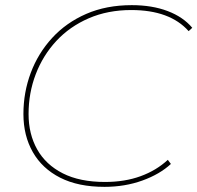

<svg xmlns="http://www.w3.org/2000/svg" viewBox="-20 -723 767 746"><path d="M386 3Q284 3 214 -32.5Q144 -68 107.5 -132Q71 -196 71 -280Q71 -364 99.5 -440Q128 -516 182.5 -575.5Q237 -635 315 -669Q393 -703 492 -703Q571 -703 631.5 -680Q692 -657 727 -615L713 -602Q640 -684 490 -684Q399 -684 325 -652Q251 -620 199 -564Q147 -508 119 -435Q91 -362 91 -280Q91 -202 124.5 -142.5Q158 -83 224 -49.5Q290 -16 388 -16Q465 -16 526.5 -38.5Q588 -61 632 -102L644 -86Q601 -46 533 -21.5Q465 3 386 3Z"/></svg>

Font: Montserrat Thin
Style: Italic
Weight: 100
Italic angle: -11.3°
Designer: Julieta Ulanovsky
Foundry: Julieta Ulanovsky
Version: Version 9.000; ttfautohint (v1.8.4.7-5d5b)